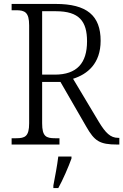

<svg xmlns="http://www.w3.org/2000/svg" viewBox="-20 -734 626 975"><path d="M39 0H282V-32H260C214 -32 194 -41 194 -108V-318H287L418 -91C460 -18 485 0 576 0H586V-34H580C541 -34 516 -59 482 -115L351 -334C424 -357 491 -411 491 -527C491 -655 421 -714 263 -714H39V-682H62C106 -682 128 -672 128 -605V-108C128 -41 107 -32 62 -32H39ZM258 -355H194V-677H264C382 -677 422 -626 422 -524C422 -414 371 -355 258 -355ZM251 208V221H276C299 180 328 113 343 71V61H276C270 109 260 161 251 208Z"/></svg>

Font: Noto Serif Devanagari SemiCondensed Light
Style: Regular
Weight: 300
Width: 4
Designer: Universal Thirst, Indian Type Foundry and the Monotype Design Team
Foundry: Monotype Imaging Inc.
Version: Version 2.004